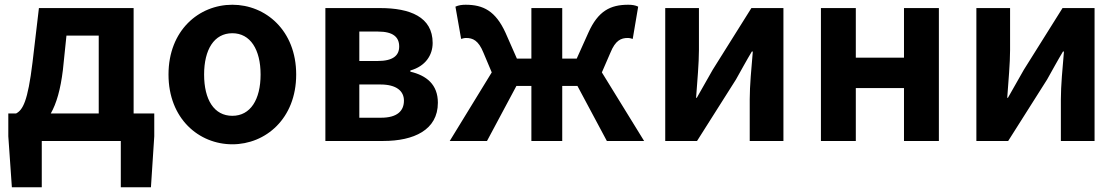

<svg xmlns="http://www.w3.org/2000/svg" viewBox="-20 -594 4711 809"><path d="M156 0H489V195H616L630 -20V-116H543V-560H144L117 -331C97 -166 76 -131 48 -116H15V-20L30 195H156ZM194 -116C218 -158 235 -217 245 -299L260 -444H396V-116Z M959 14C1099 14 1228 -94 1228 -280C1228 -466 1099 -574 959 -574C818 -574 690 -466 690 -280C690 -94 818 14 959 14ZM959 -106C882 -106 840 -174 840 -280C840 -385 882 -454 959 -454C1035 -454 1078 -385 1078 -280C1078 -174 1035 -106 959 -106Z M1351 0H1595C1723 0 1825 -46 1825 -161C1825 -238 1777 -276 1709 -292V-297C1773 -315 1803 -362 1803 -413C1803 -523 1707 -560 1582 -560H1351ZM1494 -337V-461H1573C1636 -461 1662 -438 1662 -398C1662 -360 1636 -337 1571 -337ZM1494 -98V-238H1583C1651 -238 1682 -210 1682 -170C1682 -127 1654 -98 1586 -98Z M1875 0H2032L2156 -232H2219V0H2349V-232H2413L2537 0H2694L2516 -289L2552 -372C2573 -424 2597 -434 2625 -434C2633 -434 2639 -432 2646 -430L2669 -566C2657 -572 2643 -574 2627 -574C2552 -574 2500 -548 2459 -456L2410 -347H2349V-560H2219V-347H2158L2110 -456C2068 -548 2016 -574 1942 -574C1926 -574 1912 -572 1899 -566L1923 -430C1930 -432 1936 -434 1944 -434C1972 -434 1996 -424 2017 -372L2052 -289Z M2783 0H2917L3081 -259C3099 -291 3128 -344 3148 -377H3152C3146 -307 3139 -233 3139 -176V0H3281V-560H3146L2983 -300C2965 -268 2935 -216 2916 -182H2913C2918 -252 2925 -327 2925 -383V-560H2783Z M3439 0H3586V-223H3789V0H3936V-560H3789V-351H3586V-560H3439Z M4094 0H4228L4392 -259C4410 -291 4439 -344 4459 -377H4463C4457 -307 4450 -233 4450 -176V0H4592V-560H4457L4294 -300C4276 -268 4246 -216 4227 -182H4224C4229 -252 4236 -327 4236 -383V-560H4094Z"/></svg>

Font: Noto Sans Mono CJK SC
Style: Bold
Weight: 700
Designer: Ryoko NISHIZUKA 西塚涼子 (kana, bopomofo & ideographs); Paul D. Hunt (Latin, Greek & Cyrillic); Sandoll Communications 산돌커뮤니
Foundry: Adobe
Version: Version 2.004;hotconv 1.0.118;makeotfexe 2.5.65603